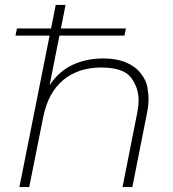

<svg xmlns="http://www.w3.org/2000/svg" viewBox="-20 -762 703 782"><path d="M49 -646H188L207 -742H247L228 -646H493L487 -617H222L182 -415Q220 -472 276 -498Q332 -524 401 -524Q454 -524 492.5 -508Q531 -492 553.5 -463Q576 -434 580.5 -405.8Q585 -377.5 585 -360Q585 -333.5 579 -303L519 0H479L539 -303Q544.5 -330.5 544.5 -354Q544.5 -404.5 513.8 -445.8Q483 -487 392 -487Q299 -487 237.5 -436Q176 -385 156 -285L99 0H59L182 -617H43Z"/></svg>

Font: Argentum Sans ExtraLight
Style: Italic
Weight: 200
Italic angle: -11°
Designer: Julieta Ulanovsky (font), Cristiano Sobral (main changes and remaster)
Foundry: Julieta Ulanovsky (font), Cristiano Sobral (main changes and remaster)
Version: Version 2.007;June 15, 2022;FontCreator 14.0.0.2814 64-bit; 